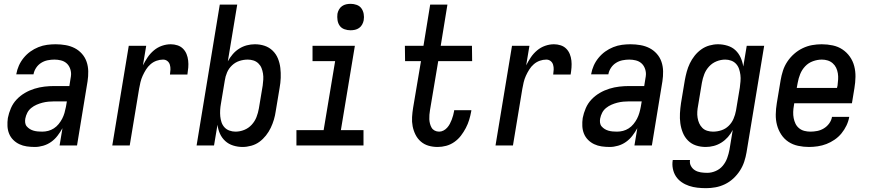

<svg xmlns="http://www.w3.org/2000/svg" viewBox="-20 -759 4540 1002"><path d="M162 8Q140 8 119.5 5Q99 2 81 -6.5Q63 -15 49 -29Q35 -43 27.5 -61.5Q20 -80 19 -101Q18 -122 21 -143Q26 -169 37 -194.5Q48 -220 67 -240Q86 -260 110 -274Q134 -288 160 -296Q186 -304 212 -307Q238 -310 264 -310H342L348 -348Q349 -354 350 -360Q351 -366 351 -372Q351 -389 344.5 -404.5Q338 -420 326 -430Q314 -440 297.5 -444Q281 -448 264 -448Q247 -448 229 -444.5Q211 -441 195 -431Q179 -421 168.5 -405Q158 -389 155 -372V-371H65V-372Q69 -395 78.5 -416.5Q88 -438 103.5 -457Q119 -476 138.5 -490Q158 -504 180.5 -513Q203 -522 225.5 -525Q248 -528 270 -528Q297 -528 322.5 -523.5Q348 -519 369.5 -508Q391 -497 407.5 -478.5Q424 -460 432 -436.5Q440 -413 440.5 -387Q441 -361 437 -335L382 0H291L306 -90Q295 -70 280.5 -51Q266 -32 247 -18.5Q228 -5 205.5 1.5Q183 8 162 8ZM200 -72Q216 -72 231.5 -76Q247 -80 261 -89Q275 -98 286 -111.5Q297 -125 304.5 -139.5Q312 -154 316.5 -169.5Q321 -185 324 -201L329 -230H264Q249 -230 233 -228.5Q217 -227 201.5 -223Q186 -219 171 -212.5Q156 -206 143 -195.5Q130 -185 122.5 -170.5Q115 -156 112 -140Q110 -129 111.5 -118Q113 -107 120 -99Q127 -91 136 -85.5Q145 -80 155.5 -77Q166 -74 177.5 -73Q189 -72 200 -72Z M566 0 652 -520H743L726 -418Q737 -440 750.5 -460Q764 -480 783 -496Q802 -512 825 -520Q848 -528 871 -528Q889 -528 906 -522.5Q923 -517 935 -505Q947 -493 953.5 -477Q960 -461 962 -443Q964 -425 962.5 -406.5Q961 -388 958 -370H867Q869 -383 869.5 -396Q870 -409 866.5 -421Q863 -433 853.5 -440.5Q844 -448 831 -448Q814 -448 797 -442Q780 -436 766 -424Q752 -412 742 -396Q732 -380 724.5 -363.5Q717 -347 713 -330Q709 -313 706 -296L657 0Z M1246 8Q1221 8 1197 0.5Q1173 -7 1155.5 -23Q1138 -39 1128 -61Q1118 -83 1115 -108L1097 0H1006L1127 -735H1218L1169 -439Q1180 -459 1194.5 -476Q1209 -493 1228 -505Q1247 -517 1268 -522.5Q1289 -528 1310 -528Q1337 -528 1361 -520Q1385 -512 1403 -494.5Q1421 -477 1430.5 -453.5Q1440 -430 1443 -404.5Q1446 -379 1445 -352.5Q1444 -326 1439 -299L1419 -179Q1416 -157 1409.5 -135Q1403 -113 1393 -92Q1383 -71 1368 -52Q1353 -33 1334 -19Q1315 -5 1291.5 1.5Q1268 8 1246 8ZM1209 -72Q1232 -72 1254.5 -81Q1277 -90 1293.5 -108Q1310 -126 1318.5 -148Q1327 -170 1331 -193L1351 -313Q1353 -328 1354 -344Q1355 -360 1352.5 -375.5Q1350 -391 1344.5 -404.5Q1339 -418 1328 -428.5Q1317 -439 1302.5 -443.5Q1288 -448 1273 -448Q1251 -448 1229.5 -441Q1208 -434 1191 -418Q1174 -402 1165 -381Q1156 -360 1153 -338L1133 -218Q1130 -202 1129 -185Q1128 -168 1129.5 -152Q1131 -136 1136 -121Q1141 -106 1151.5 -94.5Q1162 -83 1177.5 -77.5Q1193 -72 1209 -72Z M1877 0H1527V-80H1669L1729 -440H1611V-520H1832L1759 -80H1877ZM1809 -601Q1793 -601 1777.5 -606.5Q1762 -612 1753 -624.5Q1744 -637 1741.5 -653.5Q1739 -670 1741 -687Q1743 -698 1749 -709Q1755 -720 1765 -727Q1775 -734 1786.5 -736.5Q1798 -739 1810 -739Q1826 -739 1841.5 -733.5Q1857 -728 1866 -715.5Q1875 -703 1878 -686.5Q1881 -670 1878 -653Q1876 -642 1870 -631Q1864 -620 1854 -613Q1844 -606 1832.5 -603.5Q1821 -601 1809 -601Z M2264 8Q2239 8 2216.5 1.5Q2194 -5 2176.5 -20Q2159 -35 2148.5 -56Q2138 -77 2133.5 -100Q2129 -123 2130.5 -148Q2132 -173 2136 -197L2177 -440H2094L2093 -520H2190L2225 -735H2315L2280 -520H2443L2444 -440H2267L2224 -184Q2222 -172 2221 -160Q2220 -148 2220.5 -136.5Q2221 -125 2224 -113.5Q2227 -102 2232.5 -92.5Q2238 -83 2248.5 -77.5Q2259 -72 2272 -72Q2283 -72 2294 -77.5Q2305 -83 2313.5 -92.5Q2322 -102 2327.5 -112.5Q2333 -123 2337.5 -134.5Q2342 -146 2345 -157.5Q2348 -169 2350 -180V-184H2440L2439 -177Q2435 -155 2428.5 -133.5Q2422 -112 2411 -91Q2400 -70 2385.5 -51Q2371 -32 2351 -18Q2331 -4 2308.5 2Q2286 8 2264 8Z M2566 0 2652 -520H2743L2726 -418Q2737 -440 2750.5 -460Q2764 -480 2783 -496Q2802 -512 2825 -520Q2848 -528 2871 -528Q2889 -528 2906 -522.5Q2923 -517 2935 -505Q2947 -493 2953.5 -477Q2960 -461 2962 -443Q2964 -425 2962.5 -406.5Q2961 -388 2958 -370H2867Q2869 -383 2869.5 -396Q2870 -409 2866.5 -421Q2863 -433 2853.5 -440.5Q2844 -448 2831 -448Q2814 -448 2797 -442Q2780 -436 2766 -424Q2752 -412 2742 -396Q2732 -380 2724.5 -363.5Q2717 -347 2713 -330Q2709 -313 2706 -296L2657 0Z M3162 8Q3140 8 3119.5 5Q3099 2 3081 -6.5Q3063 -15 3049 -29Q3035 -43 3027.5 -61.5Q3020 -80 3019 -101Q3018 -122 3021 -143Q3026 -169 3037 -194.5Q3048 -220 3067 -240Q3086 -260 3110 -274Q3134 -288 3160 -296Q3186 -304 3212 -307Q3238 -310 3264 -310H3342L3348 -348Q3349 -354 3350 -360Q3351 -366 3351 -372Q3351 -389 3344.5 -404.5Q3338 -420 3326 -430Q3314 -440 3297.5 -444Q3281 -448 3264 -448Q3247 -448 3229 -444.5Q3211 -441 3195 -431Q3179 -421 3168.5 -405Q3158 -389 3155 -372V-371H3065V-372Q3069 -395 3078.5 -416.5Q3088 -438 3103.5 -457Q3119 -476 3138.5 -490Q3158 -504 3180.5 -513Q3203 -522 3225.5 -525Q3248 -528 3270 -528Q3297 -528 3322.5 -523.5Q3348 -519 3369.5 -508Q3391 -497 3407.5 -478.5Q3424 -460 3432 -436.5Q3440 -413 3440.5 -387Q3441 -361 3437 -335L3382 0H3291L3306 -90Q3295 -70 3280.5 -51Q3266 -32 3247 -18.5Q3228 -5 3205.5 1.5Q3183 8 3162 8ZM3200 -72Q3216 -72 3231.5 -76Q3247 -80 3261 -89Q3275 -98 3286 -111.5Q3297 -125 3304.5 -139.5Q3312 -154 3316.5 -169.5Q3321 -185 3324 -201L3329 -230H3264Q3249 -230 3233 -228.5Q3217 -227 3201.5 -223Q3186 -219 3171 -212.5Q3156 -206 3143 -195.5Q3130 -185 3122.5 -170.5Q3115 -156 3112 -140Q3110 -129 3111.5 -118Q3113 -107 3120 -99Q3127 -91 3136 -85.5Q3145 -80 3155.5 -77Q3166 -74 3177.5 -73Q3189 -72 3200 -72Z M3665 223Q3642 223 3619.5 220.5Q3597 218 3576 211Q3555 204 3537 191.5Q3519 179 3507.5 161.5Q3496 144 3491.5 121.5Q3487 99 3491 76H3581Q3578 93 3586 107.5Q3594 122 3607.5 130Q3621 138 3637.5 140.5Q3654 143 3671 143Q3693 143 3715 133.5Q3737 124 3752 106Q3767 88 3775 66Q3783 44 3787 22L3804 -81Q3794 -61 3779 -44Q3764 -27 3745 -15Q3726 -3 3705 2.5Q3684 8 3663 8Q3636 8 3612 0Q3588 -8 3570.5 -25.5Q3553 -43 3543.5 -66.5Q3534 -90 3530.5 -115.5Q3527 -141 3528.5 -167.5Q3530 -194 3534 -221L3554 -341Q3558 -363 3564 -385Q3570 -407 3580 -428Q3590 -449 3605 -468Q3620 -487 3639.5 -501Q3659 -515 3682 -521.5Q3705 -528 3727 -528Q3752 -528 3776.5 -520.5Q3801 -513 3818 -497Q3835 -481 3845 -459Q3855 -437 3859 -412L3877 -520H3968L3876 36Q3872 60 3864 84.5Q3856 109 3841.5 131.5Q3827 154 3807 172.5Q3787 191 3763 202.5Q3739 214 3714 218.5Q3689 223 3665 223ZM3701 -72Q3723 -72 3744.5 -79Q3766 -86 3782.5 -102Q3799 -118 3808 -139Q3817 -160 3821 -182L3841 -302Q3843 -318 3844.5 -335Q3846 -352 3844 -368Q3842 -384 3837 -399Q3832 -414 3821.5 -425.5Q3811 -437 3796 -442.5Q3781 -448 3765 -448Q3742 -448 3719.5 -439Q3697 -430 3680.5 -412Q3664 -394 3655.5 -372Q3647 -350 3643 -327L3623 -207Q3620 -192 3619 -176Q3618 -160 3620.5 -144.5Q3623 -129 3629 -115.5Q3635 -102 3645.5 -91.5Q3656 -81 3671 -76.5Q3686 -72 3701 -72Z M4202 8Q4173 8 4145 2Q4117 -4 4094.5 -19Q4072 -34 4057 -57Q4042 -80 4035 -106.5Q4028 -133 4028.5 -162Q4029 -191 4034 -221L4054 -341Q4058 -365 4066 -390Q4074 -415 4089 -437.5Q4104 -460 4124.5 -478Q4145 -496 4169 -507.5Q4193 -519 4218 -523.5Q4243 -528 4268 -528Q4298 -528 4326 -522Q4354 -516 4376.5 -501Q4399 -486 4415 -463.5Q4431 -441 4438 -414Q4445 -387 4444.5 -358Q4444 -329 4439 -299L4426 -220H4125L4123 -207Q4120 -191 4119.5 -174.5Q4119 -158 4122 -142.5Q4125 -127 4131.5 -113.5Q4138 -100 4150 -90Q4162 -80 4177.5 -76Q4193 -72 4209 -72Q4227 -72 4245 -75.5Q4263 -79 4279.5 -89Q4296 -99 4307.5 -115Q4319 -131 4322 -149H4412Q4408 -126 4397.5 -104Q4387 -82 4371.5 -63Q4356 -44 4335.5 -30Q4315 -16 4293 -7.5Q4271 1 4247.5 4.5Q4224 8 4202 8ZM4348 -300 4351 -313Q4353 -329 4354 -345Q4355 -361 4352.5 -376.5Q4350 -392 4343.5 -405.5Q4337 -419 4325.5 -429Q4314 -439 4299.5 -443.5Q4285 -448 4269 -448Q4246 -448 4222.5 -439.5Q4199 -431 4182 -413Q4165 -395 4156 -372.5Q4147 -350 4143 -327L4138 -300Z"/></svg>

Font: Iosevka Medium Oblique
Style: Regular
Weight: 500
Italic angle: -9°
Monospace: yes
Designer: Belleve Invis
Foundry: Belleve Invis
Version: Version 32.5.0; ttfautohint (v1.8.4)